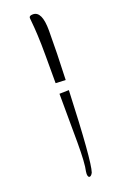

<svg xmlns="http://www.w3.org/2000/svg" viewBox="-142 -667 502 800"><g transform="rotate(-20 109.5 -267.5)"><path d="M153 -322 109 -324V-444Q109 -499 107 -537.5Q105 -576 103 -593.5Q101 -611 101 -616Q101 -626 118 -626Q158 -626 158 -540Q158 -443 153 -322ZM109 -277 151 -278Q139 32 123 78Q116 91 109 91Q106 91 104.5 89Q103 87 102 84Q101 81 101 76Q101 71 102 65Q110 32 110 -62Q110 -88 109.5 -159.5Q109 -231 109 -277Z"/></g></svg>

Font: Bilbo Swash Caps
Style: Regular
Weight: 400
Designer: Robert E. Leuschke
Foundry: Robert E. Leuschke
Version: Version 1.003